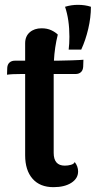

<svg xmlns="http://www.w3.org/2000/svg" viewBox="-20 -764 432 794"><path d="M267 -612Q267 -683 249 -736Q275 -744 302 -744Q332 -744 356 -736Q356 -692 345 -645Q334 -598 316 -559H264Q267 -583 267 -612ZM215 -513Q235 -513 277 -514.5Q319 -516 325 -517L324 -488Q323 -473 314.5 -465.5Q306 -458 293 -458H202V-426V-132Q202 -79 248 -79Q261 -79 273.5 -82.5Q286 -86 289 -94Q303 -76 303 -55Q303 -26 275 -8Q247 10 201 10Q145 10 114.5 -25Q84 -60 84 -122V-458H69Q28 -458 9 -455L10 -484Q11 -498 19.5 -505.5Q28 -513 41 -513H84V-585Q84 -614 103 -630.5Q122 -647 152 -647Q175 -647 192 -639Q209 -631 219 -621Q206 -569 203 -513Z"/></svg>

Font: Arima Madurai ExtraBold
Style: Regular
Weight: 800
Designer: Joana Correia and Natanael Gama
Foundry: NDISCOVER
Version: Version 1.019